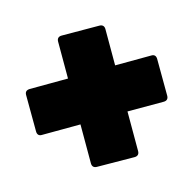

<svg xmlns="http://www.w3.org/2000/svg" viewBox="-118 -734 789 774"><g transform="rotate(30 276.0 -347.0)"><path d="M140 -596 28 -485C19 -476 19 -466 28 -457L137 -348L24 -234C15 -224 15 -215 24 -206L132 -99C141 -90 151 -89 160 -99L273 -213L388 -98C397 -89 407 -89 416 -98L528 -208C537 -217 537 -227 528 -236L411 -353L518 -460C527 -469 527 -479 518 -488L409 -596C400 -605 390 -606 381 -596L275 -489L168 -596C159 -605 149 -605 140 -596Z"/></g></svg>

Font: Malmofest Black-Rounded
Style: Regular
Weight: 800
Designer: Jonny Pinhorn (Poppins), Kolossal
Version: Version 1.004;Glyphs 3.1.2 (3151)